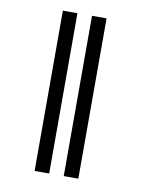

<svg xmlns="http://www.w3.org/2000/svg" viewBox="-79 -749 658 811"><g transform="rotate(10 250.0 -344.0)"><path d="M187.5 0H125V-687.5H187.5ZM250 -687.5H312.5V0H250Z"/></g></svg>

Font: 寒蝉点阵体 16px
Style: Regular
Weight: 400
Designer: Designed by Warren2060
Foundry: ChillType
Version: Version 1.000